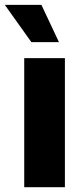

<svg xmlns="http://www.w3.org/2000/svg" viewBox="-47 -782 345 802"><path d="M54.2 0V-539.1H224.1V0ZM84 -606 -26.9 -761.7H126L199.2 -606Z"/></svg>

Font: Inter 18pt ExtraBold
Style: Regular
Weight: 800
Designer: Rasmus Andersson
Foundry: rsms
Version: Version 4.001;git-66647c0bb